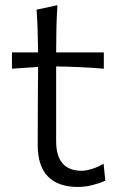

<svg xmlns="http://www.w3.org/2000/svg" viewBox="-20 -722 464 753"><path d="M285.2 11.2Q208.5 11.2 168.2 -29.5Q127.9 -70.3 127.9 -154.3Q127.9 -240.2 128.4 -319.6Q128.9 -398.9 129.4 -459.5L26.9 -452.6V-516.6H129.4Q128.9 -561.5 127.7 -601.3Q126.5 -641.1 123.5 -684.1L205.1 -701.7Q202.1 -649.9 201.2 -608.6Q200.2 -567.4 200.2 -516.6H387.2V-452.6Q340.8 -456.5 293.5 -458.7Q246.1 -460.9 200.2 -461.4V-168.5Q200.2 -52.2 300.8 -52.2Q317.4 -52.2 342.3 -60.1Q367.2 -67.9 386.2 -80.1L393.1 -13.7Q377.9 -5.9 346.9 2.7Q315.9 11.2 285.2 11.2Z"/></svg>

Font: Pinar-FD Regular
Style: FD-Regular
Weight: 400
Designer: Amin Abedi
Version: Version 3.000